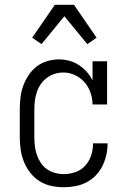

<svg xmlns="http://www.w3.org/2000/svg" viewBox="-20 -777 540 805"><path d="M247 8Q221 8 195 2.5Q169 -3 146.5 -17Q124 -31 107.5 -52Q91 -73 81 -97Q71 -121 67 -147.5Q63 -174 63 -200V-320Q63 -345 66 -369.5Q69 -394 77.5 -417.5Q86 -441 100 -462Q114 -483 133.5 -498Q153 -513 177.5 -520.5Q202 -528 227 -528Q248 -528 269.5 -522.5Q291 -517 309.5 -505Q328 -493 343 -476.5Q358 -460 368 -440V-520H429V-339H368Q368 -364 359.5 -388.5Q351 -413 334.5 -432Q318 -451 294.5 -462Q271 -473 246 -473Q227 -473 209.5 -467.5Q192 -462 177 -451Q162 -440 151.5 -425Q141 -410 135 -392.5Q129 -375 126.5 -356.5Q124 -338 124 -320V-200Q124 -181 126.5 -162.5Q129 -144 135 -126.5Q141 -109 151.5 -93.5Q162 -78 177 -67.5Q192 -57 210.5 -52Q229 -47 247 -47Q272 -47 296.5 -55.5Q321 -64 337.5 -82.5Q354 -101 362 -125Q370 -149 370 -174V-176H431V-174Q431 -150 425.5 -126Q420 -102 409 -80Q398 -58 380.5 -40.5Q363 -23 341.5 -12Q320 -1 296 3.5Q272 8 247 8ZM154 -592 115 -619 210 -757H290L385 -619L346 -592L250 -709Z"/></svg>

Font: Iosevka Curly Slab Light
Style: Regular
Weight: 300
Monospace: yes
Designer: Belleve Invis
Foundry: Belleve Invis
Version: Version 22.1.2; ttfautohint (v1.8.4)